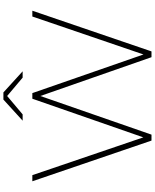

<svg xmlns="http://www.w3.org/2000/svg" viewBox="89 -999 910 1128"><g transform="rotate(-90 544.0 -435.0)"><path d="M282 0 43 -700H79L301 -48L528 -700H561L788 -47L1011 -700H1045L806 0H772L544 -653L317 0ZM399 -757 523 -870H565L689 -757H652L544 -848L436 -757Z"/></g></svg>

Font: Montserrat ExtraLight
Style: Regular
Weight: 200
Designer: Julieta Ulanovsky
Foundry: Julieta Ulanovsky
Version: Version 9.000; ttfautohint (v1.8.4.7-5d5b)